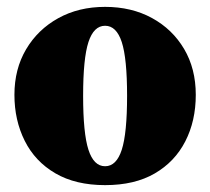

<svg xmlns="http://www.w3.org/2000/svg" viewBox="-20 -523 612 559"><path d="M286 16Q200 16 141 -18.5Q82 -53 52 -113Q22 -173 22 -247Q22 -322 56 -379.5Q90 -437 149.5 -470Q209 -503 286 -503Q363 -503 422.5 -470.5Q482 -438 516 -380.5Q550 -323 550 -247Q550 -171 519.5 -111.5Q489 -52 430.5 -18Q372 16 286 16ZM286 -39Q319 -39 334.5 -87Q350 -135 350 -244Q350 -353 334.5 -400.5Q319 -448 286 -448Q253 -448 237.5 -400.5Q222 -353 222 -244Q222 -135 237.5 -87Q253 -39 286 -39Z"/></svg>

Font: Source Serif Pro Black
Style: Regular
Weight: 900
Designer: Frank Grießhammer
Foundry: Adobe Systems Incorporated
Version: Version 3.001;hotconv 1.0.111;makeotfexe 2.5.65597